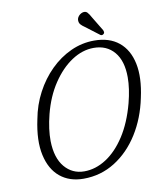

<svg xmlns="http://www.w3.org/2000/svg" viewBox="-95 -948 863 1037"><g transform="rotate(-10 336.5 -429.5)"><path d="M464 -711Q546.5 -711 598.5 -668.8Q650.5 -626.5 666.8 -548.5Q683 -470.5 659 -362.5Q637 -254.5 583.5 -169.2Q530 -84 452 -35Q374 14 279.5 14Q202.5 14 151 -28.2Q99.5 -70.5 81.8 -151Q64 -231.5 88.5 -345.5Q102.5 -422 137.5 -488.2Q172.5 -554.5 223 -604.5Q273.5 -654.5 335.2 -682.8Q397 -711 464 -711ZM290 -24.5Q352 -24.5 410 -61.8Q468 -99 514.5 -170.5Q561 -242 588.5 -345.5Q608.5 -422.5 608.5 -484.5Q608.5 -574.5 567 -623.5Q525.5 -672.5 454.5 -672.5Q392.5 -672.5 333.8 -633.8Q275 -595 228.5 -525.2Q182 -455.5 158 -362Q137.5 -281 138.5 -216.5Q140.5 -124 182.5 -74.2Q224.5 -24.5 290 -24.5ZM475 -835.5 522.5 -757Q524.5 -752 525 -747Q525.5 -742 521 -737.5Q512 -729.5 503 -735L428 -792Q414.5 -801 406.5 -809.8Q398.5 -818.5 398 -831Q397 -843.5 405.5 -854.8Q414 -866 428 -871Q445 -876 454.8 -865.8Q464.5 -855.5 475 -835.5Z"/></g></svg>

Font: Fraunces 144pt S100 Light
Style: Italic
Weight: 300
Italic angle: -16°
Version: Version 1.000; ttfautohint (v1.8.3)